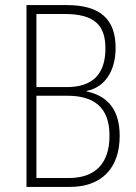

<svg xmlns="http://www.w3.org/2000/svg" viewBox="-20 -734 534 754"><path d="M243 -714H84V0H255C376 0 450 -71 450 -200C450 -295 410 -356 320 -375V-377C393 -391 434 -457 434 -546C434 -659 373 -714 243 -714ZM242 -392H123V-679H234C350 -679 394 -636 394 -544C394 -443 344 -392 242 -392ZM123 -358H244C346 -358 410 -316 410 -201C410 -89 351 -35 251 -35H123Z"/></svg>

Font: Noto Sans Devanagari Condensed ExtraLight
Style: Regular
Weight: 200
Width: 3
Designer: Jelle Bosma - Monotype Design Team
Foundry: Monotype Imaging Inc.
Version: Version 2.004